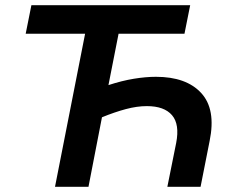

<svg xmlns="http://www.w3.org/2000/svg" viewBox="-20 -720 888 740"><path d="M192 0 308 -590H79L101 -700H713L691 -590H437L398 -392Q450 -409 496 -416.5Q542 -424 581 -424Q698 -424 755.5 -361.5Q813 -299 788 -177L753 0H625L659 -169Q673 -241 643 -276Q613 -311 546 -311Q508 -311 465 -299.5Q422 -288 373 -268L321 0Z"/></svg>

Font: Montserrat SemiBold
Style: Italic
Weight: 600
Italic angle: -11.3°
Designer: Julieta Ulanovsky
Foundry: Julieta Ulanovsky
Version: Version 9.000; ttfautohint (v1.8.4.7-5d5b)